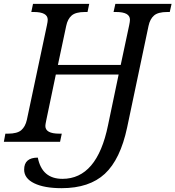

<svg xmlns="http://www.w3.org/2000/svg" viewBox="-41 -734 908 994"><path d="M617.2 -74.2Q582 91.3 501.7 165.8Q421.4 240.2 277.8 240.2Q188 240.2 136 214.8Q84 189.5 84 144Q84 82 154.8 82Q176.3 191.9 282.2 191.9Q461.4 191.9 518.1 -85L573.2 -348.1H248L198.2 -109.9Q193.8 -88.9 193.8 -82Q193.8 -42 266.1 -42H278.8L270 0H-21L-13.2 -42H0Q48.3 -42 69.3 -60.3Q90.3 -78.6 98.1 -113.8L202.1 -604Q206.1 -622.6 206.1 -631.8Q206.1 -671.9 133.8 -671.9H121.1L129.9 -713.9H420.9L412.1 -671.9H398.9Q351.1 -671.9 330.1 -653.8Q309.1 -635.7 301.8 -600.1L258.8 -397.9H584L627.9 -604Q631.8 -622.6 631.8 -631.8Q631.8 -671.9 560.1 -671.9H546.9L556.2 -713.9H847.2L837.9 -671.9H825.2Q777.3 -671.9 756.3 -653.6Q735.4 -635.3 728 -600.1Z"/></svg>

Font: Droid Serif
Style: Italic
Weight: 400
Italic angle: -12°
Designer: Monotype Design team
Foundry: Monotype Imaging Inc.
Version: Version 1.03